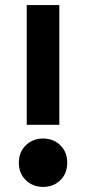

<svg xmlns="http://www.w3.org/2000/svg" viewBox="-20 -720 338 754"><path d="M213 -230H85V-700H213ZM149 14Q109 14 81.5 -12.5Q54 -39 54 -81Q54 -123 81.5 -149.5Q109 -176 149 -176Q190 -176 217 -149.5Q244 -123 244 -81Q244 -39 217 -12.5Q190 14 149 14Z"/></svg>

Font: Space Grotesk Variable Light
Style: Regular
Weight: 300
Designer: Florian Karsten
Foundry: Florian Karsten
Version: Version 2.000